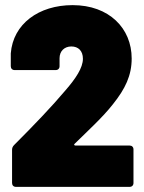

<svg xmlns="http://www.w3.org/2000/svg" viewBox="-20 -728 560 748"><path d="M271 -168C324 -220 381 -272 420 -322C468 -382 493 -434 493 -500C493 -618 405 -708 263 -708C131 -708 31 -635 22 -520V-470C22 -461 28 -455 37 -455H197C206 -455 212 -461 212 -470V-501C212 -529 231 -547 258 -547C285 -547 303 -530 303 -499C303 -464 275 -422 235 -376C182 -313 112 -240 35 -163C29 -157 27 -151 27 -144V-15C27 -6 33 0 42 0H485C494 0 500 -6 500 -15V-146C500 -155 494 -161 485 -161H274C269 -161 267 -165 271 -168Z"/></svg>

Font: Barlow Semi Condensed Black
Style: Regular
Weight: 900
Width: 4
Designer: Jeremy Tribby
Foundry: Tribby Type
Version: Version 1.408;PS 001.408;hotconv 1.0.88;makeotf.lib2.5.64775